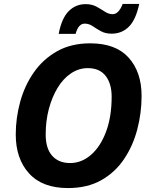

<svg xmlns="http://www.w3.org/2000/svg" viewBox="-20 -945 770 975"><path d="M325 10Q195 10 127.5 -64.5Q60 -139 60 -262Q60 -346 82.5 -428Q105 -510 151.5 -577Q198 -644 269.5 -684.5Q341 -725 438 -725Q568 -725 633.5 -652Q699 -579 699 -458Q699 -371 677 -287.5Q655 -204 609.5 -136.5Q564 -69 493.5 -29.5Q423 10 325 10ZM336 -117Q394 -117 442 -158.5Q490 -200 518.5 -276Q547 -352 547 -454Q547 -520 516.5 -559.5Q486 -599 426 -599Q380 -599 340.5 -572.5Q301 -546 272.5 -499Q244 -452 228 -391.5Q212 -331 212 -262Q212 -191 245 -154Q278 -117 336 -117ZM278 -773Q293 -852 328.5 -888Q364 -924 415 -924Q447 -924 470.5 -911Q494 -898 513 -885.5Q532 -873 552 -873Q583 -873 603 -925H687Q670 -845 634.5 -809.5Q599 -774 547 -774Q515 -774 492.5 -786.5Q470 -799 451 -812Q432 -825 410 -825Q378 -825 364 -773Z"/></svg>

Font: Noto IKEA Latin
Style: Bold Italic
Weight: 700
Italic angle: -12°
Designer: Monotype Design Team
Foundry: Monotype Imaging Inc.
Version: Version 1.0